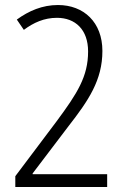

<svg xmlns="http://www.w3.org/2000/svg" viewBox="-20 -745 501 765"><path d="M41 0H407V-51H110V-54L252 -241C333 -345 388 -426 388 -542C388 -656 314 -725 211 -725C149 -725 95 -702 47 -667L75 -626C114 -655 156 -674 207 -674C280 -674 331 -627 331 -540C331 -440 288 -373 205 -261L41 -43Z"/></svg>

Font: Noto Sans Malayalam Condensed Light
Style: Regular
Weight: 300
Width: 3
Designer: Jelle Bosma - Monotype Design Team
Foundry: Monotype Imaging Inc.
Version: Version 2.104